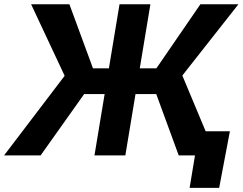

<svg xmlns="http://www.w3.org/2000/svg" viewBox="-40 -748 1168 924"><path d="M683.8 -727.5 563.2 0H414.6L535.2 -727.5ZM-20.5 0 271.1 -383.3 109.7 -727.5H294L407.5 -419.1H712.6L924.4 -727.5H1107.4L837.5 -384.5L998.3 0H820.1L711.9 -295.4H365.1L155.4 0ZM872.5 156.2 898.4 0H856.3L875.5 -116.4H1066.4L1014.7 156.2Z"/></svg>

Font: Inter Variable
Style: Italic
Weight: 400
Italic angle: -9.39999°
Designer: Rasmus Andersson
Foundry: rsms
Version: Version 4.001;git-9221beed3